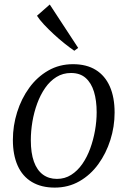

<svg xmlns="http://www.w3.org/2000/svg" viewBox="-20 -842 578 872"><path d="M311.5 -550.5Q373 -550.5 415 -524.5Q457 -498.5 478.8 -449.2Q500.5 -400 500.5 -330.5Q500.5 -267 481.2 -206.2Q462 -145.5 426.5 -96.5Q391 -47.5 340.8 -18.8Q290.5 10 228.5 10Q167.5 10 124.8 -15.5Q82 -41 60.2 -89.8Q38.5 -138.5 38.5 -206.5Q38.5 -271 57.8 -332.5Q77 -394 112.8 -443.2Q148.5 -492.5 199 -521.5Q249.5 -550.5 311.5 -550.5ZM302.5 -510.5Q265.5 -510.5 236.2 -492.2Q207 -474 185.2 -442.8Q163.5 -411.5 149 -372Q134.5 -332.5 127.2 -289.5Q120 -246.5 120 -205.5Q120 -147 134 -108Q148 -69 174.8 -49.2Q201.5 -29.5 238.5 -29.5Q274.5 -29.5 303.2 -47.8Q332 -66 353.8 -97.2Q375.5 -128.5 389.8 -167.8Q404 -207 411.5 -249.2Q419 -291.5 419 -332Q419 -385.5 406.8 -425.5Q394.5 -465.5 369 -488Q343.5 -510.5 302.5 -510.5ZM317.5 -611.5Q297.5 -625 272.8 -644.8Q248 -664.5 223.8 -687Q199.5 -709.5 179.2 -731.2Q159 -753 148 -770.5L206 -821.5L335 -624.5Z"/></svg>

Font: Merriweather 60pt Light
Style: Italic
Weight: 300
Italic angle: -7.8°
Version: Version 2.101